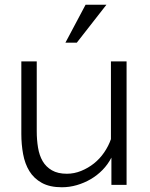

<svg xmlns="http://www.w3.org/2000/svg" viewBox="-20 -780 633 810"><path d="M450 0V-115Q435 -86 412.5 -63Q390 -40 362.5 -24Q335 -8 304 1Q273 10 241 10Q190 10 156.5 -8.5Q123 -27 104 -58Q85 -89 77.5 -130Q70 -171 70 -215V-521H135V-227Q135 -190 140.5 -157Q146 -124 160 -100Q174 -76 199 -61.5Q224 -47 262 -47Q293 -47 322.5 -59Q352 -71 376.5 -90.5Q401 -110 419.5 -137Q438 -164 448 -193V-521H514V0ZM304 -600H256L341 -760H429Z"/></svg>

Font: Rising Sun Light
Style: Regular
Weight: 300
Designer: Matt McInerney, Pablo Impallari, Rodrigo Fuenzalida (Raleway font), Stephen Hutchings (Greek), Cristiano Sobral (main ch
Foundry: The Rising Sun Project Authors
Version: Version 4.327; ttfautohint (v1.8.4.7-5d5b-dirty)